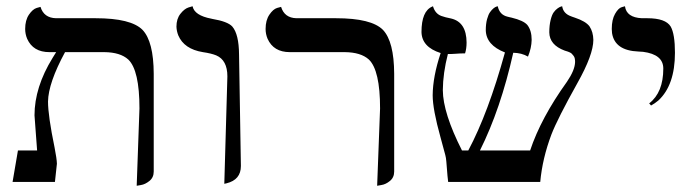

<svg xmlns="http://www.w3.org/2000/svg" viewBox="-20 -579 2209 611"><path d="M415 12.2 423.8 -233.9Q423.8 -355.5 388.2 -389.6Q362.8 -412.6 312 -413.1H187Q133.8 -314.9 132.8 -255.9Q132.8 -210.9 153.8 -108.9Q160.6 -74.2 161.1 -58.1L154.8 0H20L37.1 -100.1H98.1Q97.2 -117.2 93.3 -164.6Q89.8 -206.5 89.8 -211.9Q89.8 -301.3 147.5 -395Q152.8 -403.3 158.7 -413.1H137.2Q85.4 -413.1 66.4 -455.6Q60.1 -470.7 60.1 -486.8Q60.1 -514.6 72 -532.2Q84 -549.8 96.7 -553.7L108.9 -557.1Q119.6 -522 158.2 -521H284.2Q397 -521 433.6 -483.9Q468.8 -446.8 469.2 -344.2V-33.2Q469.2 -14.2 455.6 -3.2Q441.9 7.8 428.7 9.8Z M693.8 5.9 703.6 -335.9Q703.6 -387.7 668 -402.8Q652.3 -409.2 625.5 -413.1Q565.9 -422.9 547.4 -466.3Q542 -480 541.5 -494.1Q541.5 -519 554 -534.9Q566.4 -550.8 579.6 -555.2L592.8 -559.1Q598.6 -529.8 652.8 -519.5L654.8 -519Q704.6 -510.7 719.2 -494.6Q740.2 -470.2 740.7 -405.8L746.6 -50.8Q746.6 -6.8 700.7 4.4Q700.7 4.4 693.8 5.9Z M1180.2 12.2 1189.5 -233.9Q1189.5 -355.5 1153.8 -389.6Q1128.4 -412.6 1077.1 -413.1H902.3Q850.6 -413.1 831.5 -455.6Q825.2 -470.7 825.2 -486.8Q825.2 -514.6 837.2 -532.2Q849.1 -549.8 861.8 -553.7L874.5 -557.1Q885.3 -522 923.3 -521H1049.3Q1162.1 -521 1198.7 -483.9Q1233.9 -446.8 1234.4 -344.2V-33.2Q1234.4 -14.2 1220.9 -3.2Q1207.5 7.8 1193.8 9.8Z M1868.2 -452.1Q1868.2 -404.8 1817.4 -314.5Q1754.4 -201.7 1734.9 -151.4Q1706.1 -75.2 1699.2 0H1406.2Q1404.8 -6.8 1400.4 -64.5Q1399.4 -77.6 1397 -85.9Q1391.6 -106.4 1381.8 -142.1Q1356.9 -231.4 1356.9 -275.9Q1357.4 -335.4 1382.3 -410.2Q1322.3 -429.2 1321.3 -477.1Q1321.3 -543.5 1355.5 -558.1Q1355.5 -558.1 1357.9 -559.1Q1364.7 -535.6 1384.3 -528.3Q1396 -523.9 1416 -520Q1464.4 -508.3 1464.8 -443.8Q1464.8 -424.3 1460 -409.2Q1444.8 -409.2 1426.3 -407.7Q1412.6 -406.7 1405.3 -407.2Q1389.6 -346.2 1389.2 -292Q1389.6 -219.7 1450.2 -100.1H1470.2Q1533.7 -219.2 1586.9 -412.1Q1526.9 -435.5 1525.9 -482.9Q1525.9 -502.9 1530 -518.1Q1534.2 -533.2 1539.6 -540.5Q1544.9 -547.9 1550.5 -552.5Q1556.2 -557.1 1560.1 -558.1L1564 -559.1Q1569.8 -531.7 1595.2 -525.9Q1597.2 -525.4 1601.1 -524.4Q1606 -523.4 1607.9 -522.9Q1646 -513.7 1658.2 -499.5Q1671.9 -481.9 1671.9 -452.1Q1671.4 -426.3 1660.2 -398.9Q1640.1 -410.6 1613.3 -411.1Q1573.2 -231.9 1507.3 -100.1H1667Q1701.2 -203.1 1784.2 -318.8Q1809.6 -356 1810.1 -381.8Q1810.1 -387.7 1809.1 -392.8Q1808.1 -397.9 1805.2 -401.4Q1802.2 -404.8 1800 -407.5Q1797.9 -410.2 1793.5 -412.1Q1789.1 -414.1 1787.6 -414.6Q1786.1 -415 1781.7 -416.5L1776.9 -418Q1728.5 -436 1728 -476.1Q1728 -498 1732.2 -515.1Q1736.3 -532.2 1742.2 -540Q1748 -547.9 1754.6 -552.5Q1761.2 -557.1 1765.1 -558.1L1769 -559.1Q1772.5 -535.6 1797.9 -526.9Q1799.3 -526.4 1801.8 -525.4Q1807.1 -523.4 1809.1 -522.9Q1844.2 -511.2 1856 -495.1Q1867.7 -477.5 1868.2 -452.1Z M2051.8 -243.2 2045.9 -250Q2090.8 -284.7 2090.8 -360.8Q2090.8 -405.8 2026.4 -414.1Q2019 -415 2011.7 -415Q1936.5 -418 1927.7 -473.6Q1926.8 -480.5 1926.8 -486.8Q1926.8 -516.6 1937.3 -534.9Q1947.8 -553.2 1958.5 -556.2L1968.8 -559.1Q1973.6 -523.4 2022.5 -521Q2029.3 -521 2040 -521Q2098.1 -521 2114.3 -494.6Q2127.9 -470.7 2127.9 -411.1Q2127.9 -308.1 2075.2 -259.3Q2063.5 -249.5 2051.8 -243.2Z"/></svg>

Font: Linux Biolinum O
Style: Regular
Weight: 400
Designer: Philipp H. Poll
Foundry: Philipp H. Poll
Version: Version 1.0.4